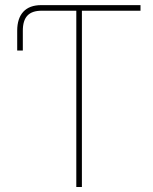

<svg xmlns="http://www.w3.org/2000/svg" viewBox="-20 -748 611 768"><path d="M146.5 -705.1H285.2V0H307.6V-705.1H542V-727.5H144.5C82.5 -727.5 48.8 -691.4 48.8 -625V-545.9H71.3V-625C71.3 -679.7 95.2 -705.1 146.5 -705.1Z"/></svg>

Font: Raveo Display Display Thin
Style: Regular
Weight: 100
Designer: Jakub Foglar, Rasmus Andersson (Inter)
Foundry: Jakubfoglar.com
Version: Version 1.100;Glyphs 3.2.3 (3260)